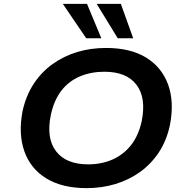

<svg xmlns="http://www.w3.org/2000/svg" viewBox="-20 -963 963 993"><path d="M428 10Q302 10 220 -40Q138 -90 106 -180.5Q74 -271 97 -390Q115 -470 155 -530.5Q195 -591 252.5 -632Q310 -673 379.5 -694Q449 -715 528 -715Q655 -715 736 -665Q817 -615 849.5 -525.5Q882 -436 859 -317Q842 -236 801.5 -175Q761 -114 703.5 -73Q646 -32 576 -11Q506 10 428 10ZM436 -113Q506 -113 563 -138.5Q620 -164 658.5 -213.5Q697 -263 713 -337Q737 -458 685.5 -525Q634 -592 520 -592Q450 -592 392.5 -567.5Q335 -543 297 -493.5Q259 -444 243 -369Q218 -248 270 -180.5Q322 -113 436 -113ZM589 -765 480 -943H605L669 -765ZM426 -765 305 -943H430L504 -765Z"/></svg>

Font: Nunito Sans 7pt SemiExpanded
Style: Bold Italic
Weight: 700
Width: 6
Italic angle: -9°
Designer: Vernon Adams
Foundry: Vernon Adams
Version: Version 3.101;gftools[0.9.27]